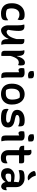

<svg xmlns="http://www.w3.org/2000/svg" viewBox="1812 -2664 865 4530"><g transform="rotate(90 2245.0 -398.5)"><path d="M325 -547Q351 -547 371.5 -544Q392 -541 407.5 -534.5Q423 -528 433 -518Q443 -507 448.5 -492.5Q454 -478 454 -453Q454 -433 451 -416.5Q448 -400 441 -383H435Q407 -406 381 -415Q355 -424 316 -424Q271 -424 240 -400Q209 -376 193 -334Q177 -292 177 -239V-226Q177 -201 182.5 -177.5Q188 -154 199 -134Q222 -119 248.5 -112.5Q275 -106 305 -106Q336 -106 361 -111Q386 -116 407.5 -127.5Q429 -139 451 -156H456Q458 -148 459 -139Q460 -130 460 -116Q460 -84 453.5 -60.5Q447 -37 433 -23Q422 -13 403 -5Q384 3 357.5 7Q331 11 299 11Q247 12 203 -3Q159 -18 125.5 -47.5Q92 -77 74 -124Q56 -171 56 -236V-250Q56 -339 89.5 -406Q123 -473 183.5 -510Q244 -547 325 -547Z M603 -542Q637 -542 660.5 -531Q684 -520 696.5 -491Q709 -462 709 -408Q709 -378 707 -349Q705 -320 702 -289.5Q699 -259 694 -227Q689 -195 683 -159Q692 -141 703.5 -131.5Q715 -122 731 -122Q756 -122 781.5 -137Q807 -152 831 -185Q855 -218 875.5 -271.5Q896 -325 911 -403V-167H896Q875 -116 842.5 -76Q810 -36 771.5 -13Q733 10 690 10Q666 10 645.5 -3.5Q625 -17 609.5 -40.5Q594 -64 585.5 -92.5Q577 -121 577 -150Q577 -190 577 -229.5Q577 -269 577 -309.5Q577 -350 577 -388Q577 -433 573 -465Q569 -497 558 -537Q569 -540 580 -541Q591 -542 603 -542ZM936 -540Q968 -540 986.5 -531Q1005 -522 1013 -504.5Q1021 -487 1021 -462Q1021 -396 1021 -334.5Q1021 -273 1021 -214Q1021 -155 1021 -96Q1021 -78 1023 -60.5Q1025 -43 1028.5 -28Q1032 -13 1039 0Q1033 1 1027 2Q1021 3 1015 3.5Q1009 4 1002 4Q973 4 950.5 -9Q928 -22 915 -54.5Q902 -87 902 -142Q902 -210 902 -278Q902 -346 902 -412Q902 -478 902 -537Q909 -539 914 -539.5Q919 -540 924.5 -540Q930 -540 936 -540Z M1292 -367H1305Q1322 -427 1344 -468.5Q1366 -510 1395 -532Q1424 -554 1458 -554Q1473 -554 1484 -550.5Q1495 -547 1503 -539Q1514 -529 1519 -510.5Q1524 -492 1524 -459Q1524 -450 1523.5 -441.5Q1523 -433 1522 -424.5Q1521 -416 1519 -408Q1517 -400 1515 -393H1509Q1497 -401 1484 -405Q1471 -409 1452 -409Q1418 -409 1389 -386.5Q1360 -364 1336.5 -315.5Q1313 -267 1292 -190ZM1299 1Q1292 2 1286.5 3Q1281 4 1276 4Q1271 4 1265 4Q1240 4 1223.5 -0.5Q1207 -5 1197 -15Q1187 -25 1182.5 -38Q1178 -51 1178 -68Q1178 -109 1178 -147.5Q1178 -186 1178 -223.5Q1178 -261 1178 -297Q1178 -333 1178 -369.5Q1178 -406 1178 -441Q1178 -469 1174.5 -493.5Q1171 -518 1161 -537Q1167 -538 1173 -539Q1179 -540 1185.5 -541Q1192 -542 1197 -542Q1226 -542 1249 -528.5Q1272 -515 1285.5 -483Q1299 -451 1299 -395Q1299 -355 1299 -313.5Q1299 -272 1299 -231Q1299 -190 1299 -150.5Q1299 -111 1299 -72.5Q1299 -34 1299 1Z M1685 -105Q1685 -132 1685 -162.5Q1685 -193 1685 -225Q1685 -257 1685 -290Q1685 -323 1685 -355Q1685 -387 1685 -416L1680 -418Q1674 -415 1668 -411.5Q1662 -408 1655.5 -406.5Q1649 -405 1642 -403.5Q1635 -402 1628 -402Q1608 -402 1596.5 -421Q1585 -440 1585 -477Q1585 -492 1587 -507.5Q1589 -523 1592 -536Q1603 -538 1613 -539.5Q1623 -541 1633.5 -542Q1644 -543 1654.5 -544Q1665 -545 1675.5 -545.5Q1686 -546 1696 -546Q1728 -546 1753 -538Q1778 -530 1792 -513Q1806 -496 1806 -468Q1806 -429 1806 -386.5Q1806 -344 1806 -300.5Q1806 -257 1806 -215Q1806 -173 1806 -135Q1806 -109 1807.5 -88.5Q1809 -68 1813 -47.5Q1817 -27 1824 0Q1812 2 1801.5 3.5Q1791 5 1779 5Q1728 5 1706.5 -18.5Q1685 -42 1685 -105ZM1657 -755Q1664 -758 1673.5 -760Q1683 -762 1693 -764Q1703 -766 1714.5 -767Q1726 -768 1736 -768Q1777 -768 1802 -754Q1827 -740 1827 -706V-640Q1820 -637 1811.5 -635Q1803 -633 1794 -631Q1785 -629 1775.5 -628Q1766 -627 1756 -627Q1713 -627 1685 -647Q1657 -667 1657 -700Z M2203 -547Q2252 -547 2296 -528.5Q2340 -510 2373.5 -472Q2407 -434 2426.5 -378.5Q2446 -323 2446 -250V-237Q2446 -162 2414.5 -106Q2383 -50 2327 -19.5Q2271 11 2196 11Q2145 11 2101 -4.5Q2057 -20 2024 -50.5Q1991 -81 1972.5 -128Q1954 -175 1954 -238V-250Q1954 -340 1985.5 -407Q2017 -474 2073.5 -510.5Q2130 -547 2203 -547ZM2217 -434Q2168 -434 2135.5 -412Q2103 -390 2087 -347Q2071 -304 2071 -242V-235Q2071 -200 2078 -167.5Q2085 -135 2102 -110Q2120 -105 2138 -103.5Q2156 -102 2179 -102Q2231 -102 2264 -118Q2297 -134 2313 -166Q2329 -198 2329 -246V-252Q2329 -306 2319 -349.5Q2309 -393 2287 -426Q2273 -431 2256.5 -432.5Q2240 -434 2217 -434Z M2781 -109Q2814 -109 2837 -116.5Q2860 -124 2872 -141Q2874 -160 2868 -173Q2862 -186 2847 -196.5Q2832 -207 2803 -213L2725 -230Q2669 -243 2635 -261.5Q2601 -280 2586 -307.5Q2571 -335 2571 -374Q2571 -413 2589 -445Q2607 -477 2639 -500Q2671 -523 2716 -535.5Q2761 -548 2816 -548Q2849 -548 2872.5 -544.5Q2896 -541 2912 -535Q2928 -529 2935 -521Q2944 -512 2950 -499.5Q2956 -487 2959 -469.5Q2962 -452 2962 -429Q2962 -421 2961 -413Q2960 -405 2958 -396H2952Q2931 -406 2912 -413Q2893 -420 2870 -423.5Q2847 -427 2815 -427Q2774 -427 2746.5 -419.5Q2719 -412 2705.5 -399.5Q2692 -387 2692 -372Q2692 -360 2698.5 -351Q2705 -342 2724.5 -334.5Q2744 -327 2782 -319L2845 -306Q2895 -294 2926 -273Q2957 -252 2972 -223Q2987 -194 2987 -158Q2987 -102 2962.5 -64Q2938 -26 2891 -7.5Q2844 11 2773 11Q2735 11 2703 8.5Q2671 6 2646.5 0.5Q2622 -5 2604.5 -13Q2587 -21 2576 -31Q2564 -44 2556 -65.5Q2548 -87 2548 -123Q2548 -136 2549 -146.5Q2550 -157 2552 -166H2558Q2584 -150 2606 -139Q2628 -128 2652 -121.5Q2676 -115 2707 -112Q2738 -109 2781 -109Z M3175 -105Q3175 -132 3175 -162.5Q3175 -193 3175 -225Q3175 -257 3175 -290Q3175 -323 3175 -355Q3175 -387 3175 -416L3170 -418Q3164 -415 3158 -411.5Q3152 -408 3145.5 -406.5Q3139 -405 3132 -403.5Q3125 -402 3118 -402Q3098 -402 3086.5 -421Q3075 -440 3075 -477Q3075 -492 3077 -507.5Q3079 -523 3082 -536Q3093 -538 3103 -539.5Q3113 -541 3123.5 -542Q3134 -543 3144.5 -544Q3155 -545 3165.5 -545.5Q3176 -546 3186 -546Q3218 -546 3243 -538Q3268 -530 3282 -513Q3296 -496 3296 -468Q3296 -429 3296 -386.5Q3296 -344 3296 -300.5Q3296 -257 3296 -215Q3296 -173 3296 -135Q3296 -109 3297.5 -88.5Q3299 -68 3303 -47.5Q3307 -27 3314 0Q3302 2 3291.5 3.5Q3281 5 3269 5Q3218 5 3196.5 -18.5Q3175 -42 3175 -105ZM3147 -755Q3154 -758 3163.5 -760Q3173 -762 3183 -764Q3193 -766 3204.5 -767Q3216 -768 3226 -768Q3267 -768 3292 -754Q3317 -740 3317 -706V-640Q3310 -637 3301.5 -635Q3293 -633 3284 -631Q3275 -629 3265.5 -628Q3256 -627 3246 -627Q3203 -627 3175 -647Q3147 -667 3147 -700Z M3420 -536H3776Q3810 -536 3822 -519.5Q3834 -503 3834 -463Q3834 -455 3833.5 -446Q3833 -437 3832 -429.5Q3831 -422 3829 -415H3550Q3511 -415 3485.5 -421Q3460 -427 3445 -439Q3430 -451 3424 -469.5Q3418 -488 3418 -514Q3418 -518 3418.5 -522Q3419 -526 3419 -529.5Q3419 -533 3420 -536ZM3830 -141Q3832 -133 3833 -125Q3834 -117 3834 -108Q3834 -78 3827.5 -56Q3821 -34 3809 -20Q3802 -11 3792 -4.5Q3782 2 3767.5 6Q3753 10 3735.5 12Q3718 14 3695 14Q3658 14 3626.5 2.5Q3595 -9 3571.5 -32Q3548 -55 3535 -86.5Q3522 -118 3522 -157Q3522 -213 3522 -268.5Q3522 -324 3522 -379.5Q3522 -435 3522 -490.5Q3522 -546 3522 -601Q3522 -626 3520.5 -650.5Q3519 -675 3513 -700Q3527 -704 3540.5 -706Q3554 -708 3567 -708Q3588 -708 3605 -699.5Q3622 -691 3632.5 -673.5Q3643 -656 3643 -629Q3643 -572 3643 -515Q3643 -458 3643 -400.5Q3643 -343 3643 -286Q3643 -229 3643 -172Q3643 -156 3645 -142.5Q3647 -129 3652 -118Q3664 -112 3676.5 -109Q3689 -106 3708 -106Q3730 -106 3749.5 -110Q3769 -114 3788 -122Q3807 -130 3824 -141Z M4394 -353Q4394 -330 4394 -306.5Q4394 -283 4394 -259.5Q4394 -236 4394 -212.5Q4394 -189 4394 -166Q4394 -153 4394.5 -141Q4395 -129 4396 -117Q4400 -115 4406 -113.5Q4412 -112 4417 -112Q4428 -112 4439 -115.5Q4450 -119 4459 -126H4465Q4467 -121 4467 -117Q4467 -113 4467 -107Q4467 -81 4458.5 -56.5Q4450 -32 4437 -19Q4423 -5 4409 1Q4395 7 4381 7Q4356 7 4334.5 -6Q4313 -19 4298 -39.5Q4283 -60 4275 -86Q4267 -112 4267 -138Q4267 -163 4267 -189Q4267 -215 4267 -236Q4267 -266 4268.5 -292Q4270 -318 4273 -345.5Q4276 -373 4280 -404Q4263 -414 4244 -419.5Q4225 -425 4203.5 -427.5Q4182 -430 4155 -430Q4126 -430 4100.5 -427.5Q4075 -425 4051 -420Q4027 -415 4003 -407H3997Q3995 -416 3993.5 -426Q3992 -436 3992 -447Q3992 -466 3998 -484Q4004 -502 4015 -513Q4026 -524 4047.5 -531.5Q4069 -539 4102.5 -542.5Q4136 -546 4183 -546Q4234 -546 4273 -529.5Q4312 -513 4339.5 -485.5Q4367 -458 4380.5 -424Q4394 -390 4394 -353ZM4075 -151Q4075 -120 4089 -108Q4103 -96 4138 -96Q4161 -96 4185.5 -104Q4210 -112 4234.5 -130Q4259 -148 4281 -176L4284 -96H4269Q4256 -69 4230.5 -45Q4205 -21 4172 -5.5Q4139 10 4100 10Q4052 10 4017.5 -7Q3983 -24 3965 -58.5Q3947 -93 3947 -144V-151Q3947 -180 3961 -208Q3975 -236 4000 -259Q4025 -282 4057.5 -296Q4090 -310 4127 -310Q4169 -310 4205.5 -305.5Q4242 -301 4268 -293Q4294 -285 4305 -275Q4311 -270 4315.5 -261.5Q4320 -253 4322.5 -241Q4325 -229 4325 -211Q4298 -218 4269.5 -222Q4241 -226 4213.5 -228Q4186 -230 4162 -230Q4137 -230 4118 -226Q4099 -222 4084 -214Q4080 -200 4077.5 -185Q4075 -170 4075 -153ZM4122 -811Q4132 -775 4147 -745Q4162 -715 4184.5 -689Q4207 -663 4238 -635Q4225 -626 4209.5 -622.5Q4194 -619 4177 -619Q4156 -619 4138.5 -623.5Q4121 -628 4105 -638Q4085 -650 4067.5 -667.5Q4050 -685 4037 -706.5Q4024 -728 4017 -753Q4013 -766 4017 -778Q4021 -790 4034 -796Q4045 -802 4058 -805Q4071 -808 4087.5 -809.5Q4104 -811 4122 -811Z"/></g></svg>

Font: Recursive Casual SemiBold
Style: Regular
Weight: 600
Version: Version 1.047